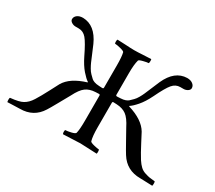

<svg xmlns="http://www.w3.org/2000/svg" viewBox="-123 -896 1277 1140"><g transform="rotate(30 515.5 -326.0)"><path d="M465.8 -351.6Q472.7 -351.6 472.7 -359.4V-510.7Q472.7 -570.3 465.8 -597.7Q462.9 -604.5 437.5 -610.8Q412.1 -617.2 400.4 -617.2Q396.5 -617.2 396.5 -630.9Q396.5 -643.6 400.4 -645.5Q419.9 -645.5 456.5 -643.1Q493.2 -640.6 516.6 -640.6Q541 -640.6 578.1 -643.1Q615.2 -645.5 630.9 -645.5Q632.8 -641.6 632.3 -629.4Q631.8 -617.2 628.9 -617.2Q619.1 -617.2 593.8 -610.8Q568.4 -604.5 566.4 -597.7Q557.6 -566.4 557.6 -506.8V-359.4Q557.6 -351.6 564.5 -351.6H571.3Q573.2 -351.6 579.1 -352.1Q585 -352.5 587.9 -352.5Q609.4 -353.5 622.1 -358.4Q634.8 -363.3 640.6 -368.7Q646.5 -374 662.1 -389.6Q672.9 -400.4 682.6 -417.5Q692.4 -434.6 698.7 -449.2Q705.1 -463.9 718.8 -496.6Q732.4 -529.3 742.2 -551.8Q788.1 -653.3 872.1 -655.3Q896.5 -655.3 911.1 -644Q925.8 -632.8 925.8 -616.2Q925.8 -604.5 913.1 -596.2Q900.4 -587.9 884.8 -587.9H863.3Q832 -587.9 810.1 -562Q788.1 -536.1 752 -460.9Q727.5 -411.1 701.2 -380.9Q674.8 -350.6 657.2 -339.8V-336.9Q760.7 -305.7 796.9 -244.1Q801.8 -235.4 829.1 -182.6Q856.4 -129.9 877.9 -95.7Q892.6 -73.2 907.2 -59.6Q921.9 -45.9 942.4 -39.6Q962.9 -33.2 972.2 -31.7Q981.4 -30.3 1009.8 -27.3Q1013.7 -27.3 1013.7 -14.6Q1013.7 -2 1011.7 2.9Q1005.9 2.9 975.1 1.5Q944.3 0 927.7 0Q834 0 786.1 -77.1Q776.4 -91.8 747.6 -143.6Q718.8 -195.3 705.1 -219.7Q679.7 -270.5 653.8 -289.6Q627.9 -308.6 587.9 -310.5Q582 -311.5 564.5 -311.5Q557.6 -311.5 557.6 -303.7V-135.7Q557.6 -74.2 566.4 -44.9Q568.4 -38.1 593.8 -31.7Q619.1 -25.4 628.9 -25.4Q631.8 -25.4 632.3 -13.7Q632.8 -2 630.9 2.9Q533.2 -2 516.6 -2Q512.7 -2 400.4 2.9Q396.5 -1 396.5 -11.7Q396.5 -25.4 400.4 -25.4Q413.1 -25.4 438 -31.2Q462.9 -37.1 465.8 -44.9Q472.7 -71.3 472.7 -131.8V-303.7Q472.7 -311.5 465.8 -311.5Q448.2 -311.5 442.4 -310.5Q402.3 -308.6 376.5 -289.6Q350.6 -270.5 325.2 -219.7Q311.5 -195.3 282.7 -143.6Q253.9 -91.8 244.1 -77.1Q196.3 0 102.5 0Q85.9 0 55.2 1.5Q24.4 2.9 18.6 2.9Q16.6 -2 16.6 -14.6Q16.6 -27.3 20.5 -27.3Q80.1 -33.2 103.5 -46.9Q130.9 -61.5 152.3 -95.7Q173.8 -129.9 201.2 -182.6Q228.5 -235.4 233.4 -244.1Q269.5 -305.7 373 -336.9V-339.8Q355.5 -350.6 329.1 -380.9Q302.7 -411.1 278.3 -460.9Q242.2 -536.1 220.2 -562Q198.2 -587.9 167 -587.9H145.5Q129.9 -587.9 117.2 -596.2Q104.5 -604.5 104.5 -616.2Q104.5 -632.8 119.1 -644Q133.8 -655.3 158.2 -655.3Q242.2 -653.3 288.1 -551.8Q297.9 -529.3 311.5 -496.6Q325.2 -463.9 331.5 -449.2Q337.9 -434.6 347.7 -417.5Q357.4 -400.4 368.2 -389.6Q383.8 -374 389.6 -368.7Q395.5 -363.3 408.2 -358.4Q420.9 -353.5 442.4 -352.5Q445.3 -352.5 451.2 -352.1Q457 -351.6 459 -351.6Z"/></g></svg>

Font: Crimson Text
Style: Roman
Weight: 400
Version: Version 0.13